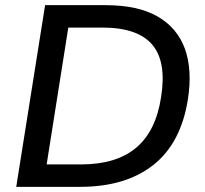

<svg xmlns="http://www.w3.org/2000/svg" viewBox="-20 -725 794 745"><path d="M43 0 155 -705H389Q515 -705 591.5 -661Q668 -617 697.5 -535.5Q727 -454 709 -339Q682 -169 574.5 -84.5Q467 0 291 0ZM161 -87H294Q431 -87 508 -151.5Q585 -216 605 -348Q627 -486 570.5 -552Q514 -618 377 -618H245Z"/></svg>

Font: Mulish ExtraLight SemiBold
Style: Italic
Weight: 600
Italic angle: -9°
Version: Version 3.603